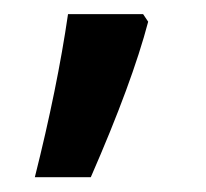

<svg xmlns="http://www.w3.org/2000/svg" viewBox="-20 -128 289 269"><path d="M180.5 -108.2 187.6 -97.6Q165.3 -12.6 107.2 120.3H28.8Q60.2 -4.6 75.3 -108.2Z"/></svg>

Font: Khula Semibold
Style: Regular
Weight: 600
Designer: Erin McLaughlin, Steve Matteson
Version: Version 1.000;PS 1.0;hotconv 1.0.72;makeotf.lib2.5.5900; ttf